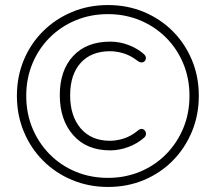

<svg xmlns="http://www.w3.org/2000/svg" viewBox="-20 -733 855 761"><path d="M408 8Q332 8 266 -19.5Q200 -47 151 -96Q102 -145 74.5 -211Q47 -277 47 -353Q47 -430 74.5 -495.5Q102 -561 151 -609.5Q200 -658 265.5 -685.5Q331 -713 408 -713Q485 -713 550.5 -685.5Q616 -658 664.5 -609.5Q713 -561 740.5 -495.5Q768 -430 768 -353Q768 -277 740.5 -211Q713 -145 664.5 -96Q616 -47 550.5 -19.5Q485 8 408 8ZM408 -28Q476 -28 535 -52.5Q594 -77 638 -121.5Q682 -166 706.5 -225Q731 -284 731 -353Q731 -422 706.5 -481Q682 -540 638 -584Q594 -628 535 -652.5Q476 -677 408 -677Q339 -677 280 -652.5Q221 -628 177 -584Q133 -540 108.5 -481Q84 -422 84 -353Q84 -284 108.5 -225Q133 -166 177 -121.5Q221 -77 280 -52.5Q339 -28 408 -28ZM417 -137Q323 -137 270 -197.5Q217 -258 217 -356Q217 -454 270 -511Q323 -568 417 -568Q455 -568 491 -554Q527 -540 552 -517Q557 -512 558 -506.5Q559 -501 557 -496Q555 -491 550 -488Q545 -485 539 -485.5Q533 -486 525 -492Q498 -513 470 -521.5Q442 -530 416 -530Q342 -530 300 -484Q258 -438 258 -355Q258 -273 300 -224Q342 -175 416 -175Q442 -175 470.5 -184Q499 -193 526 -215Q535 -223 542.5 -222Q550 -221 554.5 -215Q559 -209 558.5 -201.5Q558 -194 552 -188Q525 -164 489 -150.5Q453 -137 417 -137Z"/></svg>

Font: Nunito ExtraLight
Style: Regular
Weight: 200
Designer: Vernon Adams
Foundry: Vernon Adams
Version: Version 3.602;April 4, 2023;FontCreator 14.0.0.2856 64-bit